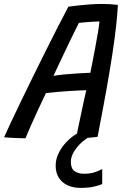

<svg xmlns="http://www.w3.org/2000/svg" viewBox="-58 -686 614 963"><path d="M454.7 161.9V237.3Q437.4 244.6 411 250.5Q384.6 256.4 345.6 256.4Q309.6 256.4 281.3 243.5Q253.1 230.6 237.1 205.4Q221.2 180.3 221.2 144.8Q221.2 115.7 233.2 88.4Q245.3 61.2 264.6 38.2Q283.9 15.1 306.4 -1.6Q328.9 -18.2 349.7 -26.2L395.5 -1.3Q373.9 8.1 351 28.7Q328.2 49.4 312.8 75Q297.4 100.6 297.4 125.9Q297.4 159.8 316.2 172.6Q334.9 185.4 363.4 185.4Q391.6 185.4 411.8 179.6Q432.1 173.7 454.7 161.9ZM69.7 7.5Q60.1 7.5 45.7 7.1Q31.4 6.6 15.6 5.9Q-0.1 5.2 -14.2 4.4Q-28.4 3.6 -37.6 2.6Q-26 -23.6 -4 -70.5Q18 -117.4 46.8 -177.1Q75.6 -236.8 107.9 -302.5Q140.2 -368.2 172.5 -432.9Q204.8 -497.6 233.9 -554.4Q262.9 -611.2 285 -652.4Q306.2 -655.7 334.4 -658.7Q362.6 -661.8 393.7 -664Q424.8 -666.2 454.9 -666.2Q474.7 -666.2 495 -665.1Q515.2 -663.9 533.2 -661.5Q531.2 -617.5 524.5 -556.5Q517.9 -495.6 505.6 -414.6Q493.2 -333.7 474.8 -230.7Q456.4 -127.8 431.4 0.2Q419.4 2.1 400.2 3.9Q381.1 5.8 360.6 6.6Q340.1 7.5 323.4 7.5Q325.9 -6.8 331 -30.5Q336.1 -54.2 342 -82.8Q347.9 -111.5 354.1 -140.2Q360.2 -168.9 365.6 -193.5Q371.1 -218.1 374.8 -233.4Q358.8 -233.2 335.5 -232.1Q312.2 -230.9 286.3 -229.2Q260.4 -227.6 236.7 -225.5Q213.1 -223.4 195.7 -221.5Q178.2 -219.6 172.2 -218.6Q151.7 -175.9 131.6 -132.6Q111.4 -89.2 95.3 -52.5Q79.2 -15.8 69.7 7.5ZM210 -305.4Q229.2 -309.2 262.6 -312.5Q296 -315.7 332.1 -317.9Q368.2 -320.2 395.2 -321.1Q398.3 -336.4 405 -370.6Q411.8 -404.7 419.4 -445.4Q427.1 -486.1 433.1 -522.3Q439.2 -558.5 441 -578.5Q429.7 -578.5 408.2 -577.1Q386.7 -575.8 366.5 -574.1Q346.2 -572.4 337.7 -571.2Q331.1 -558.6 318.2 -532.3Q305.3 -506.1 288.1 -470.3Q270.8 -434.5 250.8 -392.3Q230.9 -350.1 210 -305.4Z"/></svg>

Font: Grandstander Thin
Style: Italic
Weight: 100
Italic angle: -15°
Designer: Tyler Finck
Foundry: Etcetera Type Co
Version: Version 1.200